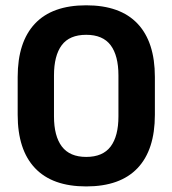

<svg xmlns="http://www.w3.org/2000/svg" viewBox="-20 -672 634 706"><path d="M297 13.5Q172.5 13.5 108.8 -53.8Q45 -121 45 -250V-389Q45 -517.5 108.5 -585Q172 -652.5 297 -652.5Q422 -652.5 485.8 -585Q549.5 -517.5 549.5 -389V-250Q549.5 -121 485.8 -53.8Q422 13.5 297 13.5ZM297 -95Q358 -95 386.8 -133.2Q415.5 -171.5 415.5 -244V-394.5Q415.5 -467.5 386.8 -505.8Q358 -544 297 -544Q235.5 -544 207 -505.8Q178.5 -467.5 178.5 -394.5V-244Q178.5 -171.5 207.5 -133.2Q236.5 -95 297 -95Z"/></svg>

Font: Anek Devanagari Medium SemiBold
Style: Regular
Weight: 600
Version: Version 1.003